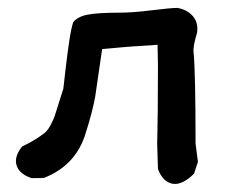

<svg xmlns="http://www.w3.org/2000/svg" viewBox="-20 -444 588 485"><path d="M377 -82Q377 -83 377.5 -103Q378 -123 378.5 -168Q379 -213 379 -279L378 -331Q371 -330 343.5 -328.5Q316 -327 287.5 -324.5Q259 -322 238 -320Q233 -288 228 -251.5Q223 -215 220.5 -200Q218 -185 211.5 -159.5Q205 -134 194 -100Q168 -25 92 5Q90 6 60 6Q29 -4 22 -26Q15 -48 36 -74Q57 -84 71 -93Q85 -102 93 -108.5Q101 -115 108 -128.5Q115 -142 118 -150.5Q121 -159 128 -182Q135 -205 140 -220Q141 -229 145.5 -268Q150 -307 155 -340.5Q160 -374 165 -388Q176 -402 201.5 -407Q227 -412 283 -412Q315 -412 363 -418Q411 -424 428 -424Q452 -420 466.5 -404Q481 -388 478 -362Q467 -326 469 -312Q474 -260 474 -81L480 -35L470 -5Q439 25 415 20Q391 15 379 -17Z"/></svg>

Font: Excalifont
Style: Regular
Weight: 400
Designer: Your Own Font Foundry (Virgil); Ján Filípek / DizajnDesign (Excalifont, modifications)
Foundry: Your Own Font Foundry (Virgil); Ján Filípek / DizajnDesign (Excalifont, modifications)
Version: Version 1.000;Glyphs 3.2 (3227)